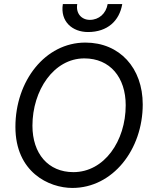

<svg xmlns="http://www.w3.org/2000/svg" viewBox="-20 -919 748 947"><path d="M337 8C536 8 684 -181 684 -404C684 -584 570 -709 401 -709C203 -709 56 -520 56 -293C56 -70 221 8 337 8ZM342 -70C218 -70 140 -161 140 -299C140 -473 245 -631 396 -631C523 -631 600 -537 600 -400C600 -223 494 -70 342 -70ZM414 -761C510 -761 569 -816 583 -899H511C503 -852 468 -821 423 -821C383 -821 353 -852 361 -899H290C276 -812 338 -761 414 -761Z"/></svg>

Font: Fixel Text 20240404
Style: Italic
Weight: 400
Width: 4
Italic angle: -10°
Designer: AlfaBravo + MacPaw
Foundry: Kyrylo Tkachov, Marchela Mozhyna, Serhii Makarenko, Maria Weinstein, Zakhar Kryvoshyya
Version: Version 1.211;Glyphs 3.2 (3225)